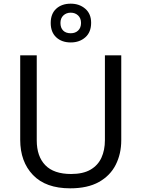

<svg xmlns="http://www.w3.org/2000/svg" viewBox="-20 -1015 771 1045"><path d="M640 -252Q640 -178 610 -118.5Q580 -59 518.5 -24.5Q457 10 362 10Q229 10 159.5 -62.5Q90 -135 90 -254V-714H180V-251Q180 -164 226.5 -116Q273 -68 367 -68Q432 -68 472.5 -91.5Q513 -115 532 -156.5Q551 -198 551 -252V-714H640ZM365 -784Q316 -784 286 -812Q256 -840 256 -890Q256 -940 286 -967.5Q316 -995 365 -995Q412 -995 444 -967.5Q476 -940 476 -891Q476 -840 444.5 -812Q413 -784 365 -784ZM365 -834Q390 -834 405.5 -849Q421 -864 421 -890Q421 -916 405 -931Q389 -946 365 -946Q341 -946 325 -931Q309 -916 309 -890Q309 -864 323.5 -849Q338 -834 365 -834Z"/></svg>

Font: Noto Sans Sinhala
Style: Regular
Weight: 400
Designer: Jelle Bosma - Monotype Design Team
Foundry: Monotype Imaging Inc.
Version: Version 2.006